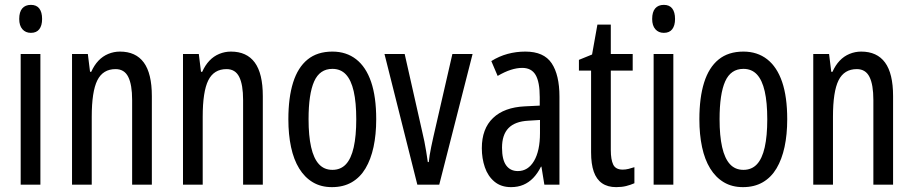

<svg xmlns="http://www.w3.org/2000/svg" viewBox="-20 -759 3753 789"><path d="M146 -537V0H65V-537ZM107 -739Q130 -739 141.5 -724Q153 -709 153 -681Q153 -654 141.5 -639Q130 -624 107 -624Q85 -624 72 -639Q59 -654 59 -681Q59 -710 71.5 -724.5Q84 -739 107 -739Z M473 -547Q538 -547 571 -502Q604 -457 604 -364V0H523V-348Q523 -411 507 -443Q491 -475 455 -475Q403 -475 380 -429Q357 -383 357 -279V0H276V-537H341L350 -464H355Q367 -491 384.5 -509.5Q402 -528 425 -537.5Q448 -547 473 -547Z M929 -547Q994 -547 1027 -502Q1060 -457 1060 -364V0H979V-348Q979 -411 963 -443Q947 -475 911 -475Q859 -475 836 -429Q813 -383 813 -279V0H732V-537H797L806 -464H811Q823 -491 840.5 -509.5Q858 -528 881 -537.5Q904 -547 929 -547Z M1526 -269Q1526 -206 1515 -155Q1504 -104 1482 -67Q1460 -30 1425.5 -10Q1391 10 1344 10Q1299 10 1265.5 -10Q1232 -30 1209.5 -66.5Q1187 -103 1176 -154.5Q1165 -206 1165 -269Q1165 -358 1184.5 -420Q1204 -482 1244 -514.5Q1284 -547 1346 -547Q1403 -547 1443.5 -515.5Q1484 -484 1505 -422.5Q1526 -361 1526 -269ZM1248 -269Q1248 -201 1258.5 -154.5Q1269 -108 1290.5 -84.5Q1312 -61 1346 -61Q1380 -61 1401.5 -84Q1423 -107 1433.5 -153.5Q1444 -200 1444 -269Q1444 -338 1433.5 -384Q1423 -430 1401.5 -453Q1380 -476 1346 -476Q1294 -476 1271 -424.5Q1248 -373 1248 -269Z M1695 0 1560 -537H1643L1715 -218Q1720 -198 1724 -177.5Q1728 -157 1731.5 -136Q1735 -115 1738 -93H1742Q1743 -105 1745.5 -120.5Q1748 -136 1752 -155.5Q1756 -175 1761 -197L1839 -537H1922L1785 0Z M2139 -547Q2215 -547 2247 -499Q2279 -451 2279 -362V0H2217L2205 -74H2203Q2189 -46 2171 -27.5Q2153 -9 2130.5 0.5Q2108 10 2080 10Q2039 10 2012 -12.5Q1985 -35 1972.5 -71.5Q1960 -108 1960 -150Q1960 -230 2006 -274Q2052 -318 2137 -322L2198 -325V-360Q2198 -422 2181 -451Q2164 -480 2126 -480Q2104 -480 2079 -472Q2054 -464 2025 -447L1999 -508Q2031 -528 2066 -537.5Q2101 -547 2139 -547ZM2151 -263Q2096 -260 2069.5 -232.5Q2043 -205 2043 -152Q2043 -103 2060 -79.5Q2077 -56 2108 -56Q2150 -56 2174.5 -97.5Q2199 -139 2199 -212V-266Z M2539 -62Q2551 -62 2563 -65Q2575 -68 2587 -72V-6Q2571 1 2553 5.5Q2535 10 2512 10Q2477 10 2454 -6Q2431 -22 2420 -53.5Q2409 -85 2409 -133V-469H2359V-513L2413 -535L2435 -658H2490V-537H2580V-469H2490V-143Q2490 -103 2500 -82.5Q2510 -62 2539 -62Z M2747 -537V0H2666V-537ZM2708 -739Q2731 -739 2742.5 -724Q2754 -709 2754 -681Q2754 -654 2742.5 -639Q2731 -624 2708 -624Q2686 -624 2673 -639Q2660 -654 2660 -681Q2660 -710 2672.5 -724.5Q2685 -739 2708 -739Z M3215 -269Q3215 -206 3204 -155Q3193 -104 3171 -67Q3149 -30 3114.5 -10Q3080 10 3033 10Q2988 10 2954.5 -10Q2921 -30 2898.5 -66.5Q2876 -103 2865 -154.5Q2854 -206 2854 -269Q2854 -358 2873.5 -420Q2893 -482 2933 -514.5Q2973 -547 3035 -547Q3092 -547 3132.5 -515.5Q3173 -484 3194 -422.5Q3215 -361 3215 -269ZM2937 -269Q2937 -201 2947.5 -154.5Q2958 -108 2979.5 -84.5Q3001 -61 3035 -61Q3069 -61 3090.5 -84Q3112 -107 3122.5 -153.5Q3133 -200 3133 -269Q3133 -338 3122.5 -384Q3112 -430 3090.5 -453Q3069 -476 3035 -476Q2983 -476 2960 -424.5Q2937 -373 2937 -269Z M3519 -547Q3584 -547 3617 -502Q3650 -457 3650 -364V0H3569V-348Q3569 -411 3553 -443Q3537 -475 3501 -475Q3449 -475 3426 -429Q3403 -383 3403 -279V0H3322V-537H3387L3396 -464H3401Q3413 -491 3430.5 -509.5Q3448 -528 3471 -537.5Q3494 -547 3519 -547Z"/></svg>

Font: Noto Sans Khmer ExtraCondensed
Style: Regular
Weight: 400
Width: 2
Designer: Danh Hong and the Monotype Design Team
Foundry: Monotype Imaging Inc.
Version: Version 2.004